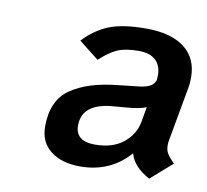

<svg xmlns="http://www.w3.org/2000/svg" viewBox="-53 -761 533 494"><g transform="rotate(10 213.5 -514.5)"><path d="M399 -430Q398 -425 398 -417Q398 -405 403.5 -396Q409 -387 422 -374L366 -325Q323 -348 314 -382Q264 -325 185 -325Q137 -325 108 -347.5Q79 -370 79 -411Q79 -479 123 -509.5Q167 -540 245 -548L290 -553Q314 -555 325.5 -560.5Q337 -566 341 -577Q342 -582 342 -591Q342 -616 327 -630Q312 -644 283 -644Q248 -644 227.5 -635Q207 -626 182 -603L130 -644Q159 -675 194.5 -689.5Q230 -704 292 -704Q357 -704 392 -677Q427 -650 427 -600Q427 -583 425 -574ZM321 -465 328 -505Q313 -498 276 -495L240 -492Q162 -485 162 -428Q162 -387 213 -387Q259 -387 287 -409.5Q315 -432 321 -465Z"/></g></svg>

Font: KoHo SemiBold
Style: Italic
Weight: 600
Italic angle: -10°
Version: Version 1.000; ttfautohint (v1.6)